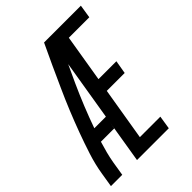

<svg xmlns="http://www.w3.org/2000/svg" viewBox="-219 -841 948 948"><g transform="rotate(-45 254.5 -367.5)"><path d="M-8 0 4 -74Q13 -130 31 -186Q49 -242 69.5 -297.5Q90 -353 112.5 -408Q135 -463 160 -518Q185 -573 209.5 -627Q234 -681 260 -735H295L293 -721L330 -704Q277 -595 226.5 -484Q176 -373 136 -260H217L205 -190H112Q103 -161 95.5 -132Q88 -103 83 -74L71 0ZM174 0 295 -735H517L506 -665H363L322 -417H447L435 -347H310L264 -70H407L396 0Z"/></g></svg>

Font: Iosevka Curly
Style: Italic
Weight: 400
Italic angle: -9°
Monospace: yes
Designer: Belleve Invis
Foundry: Belleve Invis
Version: Version 22.1.2; ttfautohint (v1.8.4)